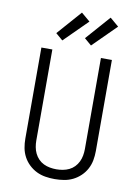

<svg xmlns="http://www.w3.org/2000/svg" viewBox="-104 -1045 808 1121"><g transform="rotate(10 300.0 -484.5)"><path d="M300 8Q272 8 244.5 3.5Q217 -1 192.5 -13Q168 -25 147.5 -44.5Q127 -64 114 -88.5Q101 -113 96 -140Q91 -167 91 -195V-735H156V-195Q156 -176 159.5 -156.5Q163 -137 171.5 -119.5Q180 -102 193.5 -88Q207 -74 224.5 -65.5Q242 -57 261.5 -53.5Q281 -50 300 -50Q319 -50 338.5 -53.5Q358 -57 375.5 -65.5Q393 -74 406.5 -88Q420 -102 428.5 -119.5Q437 -137 440.5 -156.5Q444 -176 444 -195V-735H509V-195Q509 -167 504 -140Q499 -113 486 -88.5Q473 -64 452.5 -44.5Q432 -25 407.5 -13Q383 -1 355.5 3.5Q328 8 300 8ZM374 -797 332 -833 459 -977 511 -933ZM204 -797 162 -833 289 -977 341 -933Z"/></g></svg>

Font: Iosevka Curly Light Extended
Style: Regular
Weight: 300
Width: 7
Monospace: yes
Designer: Belleve Invis
Foundry: Belleve Invis
Version: Version 11.1.0; ttfautohint (v1.8.3)